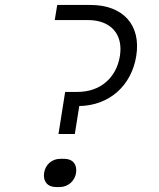

<svg xmlns="http://www.w3.org/2000/svg" viewBox="-20 -750 640 775"><path d="M216 -209H282L300 -322C422 -324 511 -405 530 -524C550 -649 477 -730 345 -730H211L201 -669H335C427 -669 478 -612 464 -524C450 -436 385 -379 293 -379H243ZM206 5H221C254 5 282 -19 287 -52C292 -86 274 -109 239 -109H224C190 -109 163 -86 158 -52C153 -18 172 5 206 5Z"/></svg>

Font: JetBrains Mono ExtraLight
Style: Italic
Weight: 240
Italic angle: -9°
Monospace: yes
Designer: Philipp Nurullin, Konstantin Bulenkov
Foundry: JetBrains
Version: Version 2.305